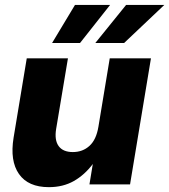

<svg xmlns="http://www.w3.org/2000/svg" viewBox="-20 -754 692 785"><path d="M179.7 11.2Q95.2 11.2 57.6 -42.5Q20 -96.2 35.6 -191.4L89.4 -515.6H257.8L209.5 -226.6Q202.1 -180.7 220 -156.5Q237.8 -132.3 277.8 -132.3Q317.9 -132.3 345.7 -157.5Q373.5 -182.6 382.3 -235.4L428.7 -515.6H597.2L511.7 0H345.7L359.4 -83.5Q326.2 -39.1 282 -13.9Q237.8 11.2 179.7 11.2ZM487.3 -578.1H369.6L495.6 -733.9H651.9ZM307.1 -578.1H192.9L286.6 -733.9H430.2Z"/></svg>

Font: Inter Display ExtraBold
Style: Italic
Weight: 800
Italic angle: -9.39999°
Designer: Rasmus Andersson
Foundry: rsms
Version: Version 4.000;git-a52131595